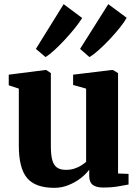

<svg xmlns="http://www.w3.org/2000/svg" viewBox="-20 -892 666 923"><path d="M476 9.5Q442 9.5 425.5 -3.5Q409 -16.5 409 -45.5V-76.5Q393 -54.5 366.8 -34.5Q340.5 -14.5 308.2 -1.8Q276 11 241.5 11Q150 11 110.2 -36.2Q70.5 -83.5 70.5 -191.5V-466L22 -482V-533L198 -555.5H202.5L224.5 -540.5V-190Q224.5 -148 231.2 -123Q238 -98 253.8 -86.8Q269.5 -75.5 296.5 -75.5Q320.5 -75.5 339.2 -82Q358 -88.5 371.5 -97.2Q385 -106 394 -114V-466L331.5 -483.5V-533L516.5 -555.5H523L547.5 -540.5V-58L598 -56V-5Q579.5 -1.5 548.2 4Q517 9.5 476 9.5ZM409.5 -618 365 -657 500.5 -872 589 -806.5Q578.5 -787 556.5 -759.5Q534.5 -732 507.8 -703.5Q481 -675 455 -651.8Q429 -628.5 410.5 -618ZM198.5 -618 152.5 -657 286 -872 375 -805.5Q362.5 -785 340.5 -757.5Q318.5 -730 292.5 -702Q266.5 -674 241.8 -651.2Q217 -628.5 199 -618Z"/></svg>

Font: Merriweather 48pt ExtraBold
Style: Regular
Weight: 800
Version: Version 2.100